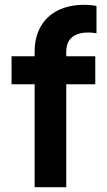

<svg xmlns="http://www.w3.org/2000/svg" viewBox="-20 -777 446 797"><path d="M123.8 -427.2H28V-543.5H123.8V-561.5Q123.8 -623 149 -666.9Q174.2 -710.8 220.5 -733.9Q266.8 -757 329.8 -757Q358.8 -757 380.5 -752V-639Q363 -642 346.8 -642Q302.2 -642 278.6 -622Q255 -602 255 -561.5V-543.5H375.5V-427.2H255V0H123.8Z"/></svg>

Font: Trafiko Sans Variable
Style: Regular
Weight: 400
Designer: Gumpita Rahayu / Trafiko
Foundry: Tokotype / Trafiko
Version: Version 0.001;FEAKit 1.0